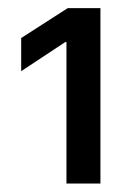

<svg xmlns="http://www.w3.org/2000/svg" viewBox="-20 -797 335 464"><path d="M140.6 -695.3H137.7L31.2 -625V-705.1L143.6 -777.3H222.7V-353.5H140.6Z"/></svg>

Font: Pretendard Medium
Style: Regular
Weight: 500
Designer: Base glyphs from Inter by Rasmus Andersson; Hangeul glyphs from Noto Sans CJK(Source Han Sans) by Jang Soo-young and Kan
Foundry: Kil Hyung-jin
Version: Version 1.309